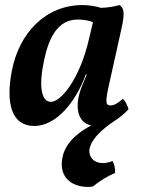

<svg xmlns="http://www.w3.org/2000/svg" viewBox="-20 -487 555 756"><path d="M486 -57C482 -72 474 -88 464 -98C442 -79 429 -72 415 -72C395 -72 394 -86 410 -157L458 -373C474 -443 466 -457 450 -467C430 -461 404 -457 378 -456C359 -462 331 -467 305 -467C159 -467 56 -357 27 -210C1 -77 27 9 115 9C200 9 277 -82 318 -194H322C312 -171 298 -139 293 -119C279 -73 281 -5 339 7C261 49 232 94 225 138C212 216 268 249 326 249C333 249 339 249 346 247C373 225 403 207 433 194C434 177 431 160 423 147C410 153 395 155 384 155C348 155 329 130 332 102C337 68 370 28 440 -17C456 -28 472 -41 486 -57ZM181 -86C143 -86 131 -145 154 -252C173 -340 208 -410 286 -410C306 -410 328 -407 346 -400L331 -336C293 -170 218 -86 181 -86Z"/></svg>

Font: Vollkorn Semibold
Style: Italic
Weight: 600
Italic angle: -11°
Designer: Friedrich Althausen
Foundry: Friedrich Althausen
Version: Version 4.015;PS 004.015;hotconv 1.0.88;makeotf.lib2.5.64775